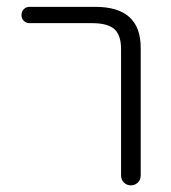

<svg xmlns="http://www.w3.org/2000/svg" viewBox="-20 -565 500 563"><path d="M66.4 -497.1Q56.6 -497.1 49.8 -503.9Q43 -510.7 43 -521Q43 -531.2 49.8 -538.1Q56.6 -544.9 66.4 -544.9H259.8Q392.6 -544.9 392.6 -424.8V-50.8Q392.6 -38.1 384.3 -29.8Q376 -21.5 363.8 -21.5Q351.6 -21.5 343.3 -29.8Q335 -38.1 335 -50.8V-420.9Q335 -461.9 315.4 -479.5Q295.9 -497.1 250 -497.1Z"/></svg>

Font: Gen Jyuu Gothic Light
Style: Regular
Weight: 200
Designer: [Source Han Sans]
Ryoko NISHIZUKA  (kana & ideographs); Paul D. Hunt (Latin, Greek & Cyrillic); Wenlong ZHANG  (bopomofo
Version: Version 1.002.20150607